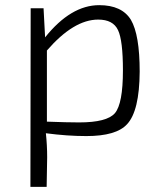

<svg xmlns="http://www.w3.org/2000/svg" viewBox="-20 -516 612 745"><path d="M155 -371Q255 -496 365 -496Q453 -496 488 -439Q522 -381 522 -238Q521 -85 473 -34Q431 12 315 12Q241 12 158 1Q163 48 163 94L161 209H98L99 -484H149ZM162 -44Q242 -41 287 -41Q395 -41 426 -77Q457 -114 457 -243Q457 -359 438 -399Q419 -440 361 -440Q266 -440 162 -320Z"/></svg>

Font: Taylor Sans Light
Style: Regular
Weight: 300
Italic angle: -8°
Designer: Natanael Gama
Version: Version 1.001 September 8, 2015